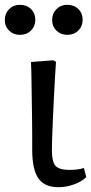

<svg xmlns="http://www.w3.org/2000/svg" viewBox="-65 -765 379 799"><path d="M178 14Q120 14 94.5 -23Q69 -60 69 -143Q69 -167 69 -197.5Q69 -228 68.5 -263Q68 -298 67.5 -333.5Q67 -369 66.5 -402Q66 -435 65.5 -462.5Q65 -490 64 -507L156 -514L168 -508Q166 -477 163.5 -436.5Q161 -396 159 -352Q157 -308 155 -266Q153 -224 152 -191Q151 -158 151 -139Q151 -92 166 -75Q181 -58 223 -58Q243 -58 258 -60Q273 -62 284 -66L294 -28Q282 -16 263.5 -6.5Q245 3 223 8.5Q201 14 178 14ZM215 -620Q188 -620 170 -637.5Q152 -655 152 -682Q152 -709 170 -727Q188 -745 215 -745Q243 -745 261 -727.5Q279 -710 279 -683Q279 -656 261 -638Q243 -620 215 -620ZM17 -620Q-9 -620 -27 -637.5Q-45 -655 -45 -682Q-45 -709 -27 -727Q-9 -745 17 -745Q46 -745 64 -727.5Q82 -710 82 -683Q82 -656 64 -638Q46 -620 17 -620Z"/></svg>

Font: Literata 18pt
Style: Regular
Weight: 400
Designer: Latin by Veronika Burian and Jose Scaglione. Greek by Irene Vlachou. Cyrillic by Vera Evstafieva.
Foundry: TypeTogether
Version: Version 3.103;gftools[0.9.29]